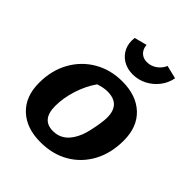

<svg xmlns="http://www.w3.org/2000/svg" viewBox="-217 -914 1057 1057"><g transform="rotate(45 311.5 -385.0)"><path d="M274 11Q165 11 101.5 -49Q38 -109 38 -215Q38 -311 79 -385.5Q120 -460 192.5 -502.5Q265 -545 357 -545Q466 -545 529.5 -485.5Q593 -426 593 -320Q593 -221 552.5 -146.5Q512 -72 440.5 -30.5Q369 11 274 11ZM280 -81Q367 -81 408 -184Q416 -204 423 -235Q430 -266 434.5 -296Q439 -326 439 -344Q439 -448 339 -448Q306 -448 270 -435Q233 -382 212 -316Q191 -250 191 -188Q191 -81 280 -81ZM369 -612Q326 -612 293.5 -632Q261 -652 245.5 -686Q230 -720 236 -762L309 -781Q311 -751 329.5 -733Q348 -715 377 -715Q408 -715 434 -733Q460 -751 473 -781L550 -762Q542 -719 515.5 -685Q489 -651 451 -631.5Q413 -612 369 -612Z"/></g></svg>

Font: Piazzolla SC
Style: Bold Italic
Weight: 700
Italic angle: -11.3°
Designer: Juan Pablo del Peral
Foundry: Huerta Tipografica
Version: Version 1.330